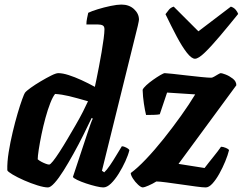

<svg xmlns="http://www.w3.org/2000/svg" viewBox="-20 -820 1062 840"><path d="M190 0Q173 0 144 -9Q115 -18 85.5 -31Q56 -44 35 -56.5Q14 -69 12 -75Q11 -111 18 -154.5Q25 -198 35.5 -242Q46 -286 57 -323.5Q68 -361 77 -385.5Q86 -410 89 -414Q95 -422 114.5 -436Q134 -450 158.5 -464.5Q183 -479 204 -489.5Q225 -500 235 -500Q254 -500 280.5 -491.5Q307 -483 336.5 -469.5Q366 -456 395 -440Q397 -449 402 -473Q407 -497 413 -528.5Q419 -560 424.5 -592Q430 -624 433.5 -651Q437 -678 437 -692Q437 -705 429 -709Q421 -713 407 -713H358Q358 -727 361 -740.5Q364 -754 366 -764Q380 -771 407.5 -779.5Q435 -788 464 -794Q493 -800 511 -800Q545 -800 566.5 -780Q588 -760 588 -734Q588 -730 583 -707.5Q578 -685 573 -667L426 -73L436 -66Q447 -76 461 -96.5Q475 -117 489 -140.5Q503 -164 513 -180Q522 -180 533 -174Q544 -168 546 -163Q541 -142 528.5 -114.5Q516 -87 499.5 -60.5Q483 -34 465.5 -17Q448 0 432 0Q421 0 400 -5Q379 -10 356.5 -17.5Q334 -25 317.5 -33Q301 -41 299 -46L361 -233Q369 -257 375.5 -275.5Q382 -294 386 -301L381 -304Q365 -270 344.5 -229Q324 -188 301.5 -147.5Q279 -107 258 -73.5Q237 -40 219 -20Q201 0 190 0ZM195 -100Q200 -100 212 -115Q224 -130 240.5 -155.5Q257 -181 275 -211.5Q293 -242 311 -273Q329 -304 343 -331.5Q357 -359 365 -377Q313 -392 282 -399.5Q251 -407 221 -409Q211 -397 200 -369Q189 -341 179 -304.5Q169 -268 161.5 -231.5Q154 -195 149.5 -165.5Q145 -136 145 -123Q152 -117 161.5 -112Q171 -107 180.5 -103.5Q190 -100 195 -100ZM605 0Q597 0 584 -12Q571 -24 561.5 -39Q552 -54 552 -63Q581 -84 619 -124Q657 -164 696.5 -213.5Q736 -263 772 -313.5Q808 -364 834 -407L711 -415L679 -320Q670 -318 653 -317.5Q636 -317 619 -317Q614 -337 609.5 -367Q605 -397 604 -427Q607 -435 620 -447Q633 -459 650 -471Q667 -483 681.5 -491.5Q696 -500 701 -500Q708 -500 735 -497Q762 -494 796.5 -490Q831 -486 861 -483Q891 -480 904 -480Q909 -480 917.5 -485Q926 -490 934.5 -495Q943 -500 946 -500Q951 -500 967 -494Q983 -488 998.5 -476Q1014 -464 1014 -447L761 -103L875 -85Q884 -97 894 -109.5Q904 -122 914 -134.5Q924 -147 932.5 -158Q941 -169 947 -178Q956 -178 968 -173Q980 -168 982 -163Q977 -142 965.5 -114Q954 -86 939.5 -60Q925 -34 909.5 -17Q894 0 880 0Q867 0 837.5 -4Q808 -8 773 -13Q738 -18 708 -22Q678 -26 664 -26Q648 -16 629.5 -8Q611 0 605 0ZM833 -563Q818 -563 797 -590Q776 -617 752.5 -661.5Q729 -706 704 -758Q712 -769 719.5 -778Q727 -787 740 -791L848 -683L990 -791Q1003 -787 1011 -777.5Q1019 -768 1022 -759Q980 -707 942 -662Q904 -617 876 -590Q848 -563 833 -563Z"/></svg>

Font: Texturina 12pt Black
Style: Italic
Weight: 900
Italic angle: -11°
Designer: Guillermo Torres Carreño
Foundry: Omnibus-Type
Version: Version 1.002